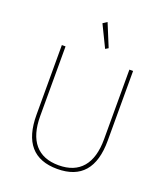

<svg xmlns="http://www.w3.org/2000/svg" viewBox="-190 -1221 1193 1368"><g transform="rotate(20 406.0 -537.0)"><path d="M406 16Q676 16 676 -297V-825H648V-297Q648 -157 586.5 -84.5Q525 -12 406 -12Q287 -12 225.5 -84.5Q164 -157 164 -297V-825H136V-297Q136 16 406 16ZM435 -904.5 457 -918 386 -1090.5 354.5 -1070Z"/></g></svg>

Font: Spartan Thin
Style: Regular
Weight: 100
Designer: Matt Bailey, Mirko Velimirovic
Foundry: Matt Bailey
Version: Version 1.003; ttfautohint (v1.8.3)